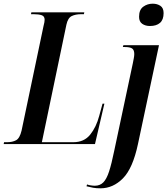

<svg xmlns="http://www.w3.org/2000/svg" viewBox="-49 -781 907 1041"><path d="M-29 0 -27 -10H-10Q18 -10 38 -20.5Q58 -31 68 -73L187 -640Q193 -662 193 -674Q193 -693 177 -698.5Q161 -704 135 -704H119L121 -714H408L406 -704H390Q361 -704 340 -694Q319 -684 311 -647L178 -10H349Q407 -10 440 -51Q473 -92 489 -153L507 -219H517L466 0ZM764 -640Q739 -640 722 -652Q705 -664 705 -690Q705 -728 727.5 -744.5Q750 -761 779 -761Q803 -761 820.5 -749.5Q838 -738 838 -710Q838 -674 818.5 -657Q799 -640 764 -640ZM496 240Q473 240 456 237Q439 234 420 229L423 219Q430 222 442.5 224Q455 226 465 226Q493 226 511 208Q529 190 542.5 148.5Q556 107 570 38L671 -437Q674 -453 676.5 -465.5Q679 -478 679 -488Q679 -510 667.5 -518Q656 -526 628 -526H617L620 -536H813L699 0Q671 132 617.5 186Q564 240 496 240Z"/></svg>

Font: Noto Serif Display Condensed SemiBold
Style: Italic
Weight: 600
Width: 3
Italic angle: -12°
Designer: Monotype Design Team
Foundry: Monotype Imaging Inc.
Version: Version 2.009